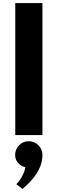

<svg xmlns="http://www.w3.org/2000/svg" viewBox="-20 -880 375 1251"><path d="M79.5 0H256.5V-860H79.5ZM166.5 40C118.5 40 78.5 80 78.5 130C78.5 170 107.5 201 145.5 210C133.5 275 86.5 320 86.5 320L126.5 351C189.5 299 256.5 223 256.5 130C256.5 80 216.5 40 166.5 40Z"/></svg>

Font: Hussar
Style: BdSuprExt
Weight: 700
Foundry: Cannot Into Space Fonts
Version: Version 2.00